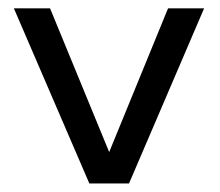

<svg xmlns="http://www.w3.org/2000/svg" viewBox="-20 -430 516 450"><path d="M12.5 -410.5H97.3L235.9 -73.6L373.9 -410.5H458.4L282.4 0H189.4Z"/></svg>

Font: League Spartan Extralight
Style: Regular
Weight: 200
Foundry: The League of Moveable Type
Version: Version 2.300; ttfautohint (v1.8.3)